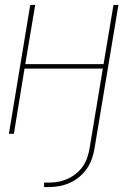

<svg xmlns="http://www.w3.org/2000/svg" viewBox="-20 -540 540 775"><path d="M158 215V197H178Q197 197 216 193.5Q235 190 253.5 181.5Q272 173 288.5 159.5Q305 146 316 129Q327 112 333 93.5Q339 75 342 56L395 -263H79L36 0H16L102 -520H122L82 -281H398L438 -520H458L362 56Q359 77 352 98Q345 119 332.5 138Q320 157 302 172.5Q284 188 263 197.5Q242 207 220.5 211Q199 215 178 215Z"/></svg>

Font: Iosevka SS18 Thin
Style: Italic
Weight: 100
Italic angle: -9°
Monospace: yes
Designer: Belleve Invis
Foundry: Belleve Invis
Version: Version 25.1.1; ttfautohint (v1.8.4)